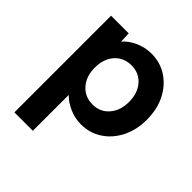

<svg xmlns="http://www.w3.org/2000/svg" viewBox="-202 -686 1052 1052"><g transform="rotate(45 324.5 -159.5)"><path d="M71 220V-529H208L210 -467Q236 -498 280.5 -518.5Q325 -539 375 -539Q444 -539 497.5 -503.5Q551 -468 582 -406.5Q613 -345 613 -264Q613 -186 582 -124Q551 -62 497 -26.5Q443 9 375 9Q328 9 285 -10Q242 -29 214 -58V220ZM343 -113Q402 -113 438.5 -155.5Q475 -198 475 -264Q475 -332 438.5 -374Q402 -416 343 -416Q283 -416 246 -374.5Q209 -333 209 -264Q209 -198 246 -155.5Q283 -113 343 -113Z"/></g></svg>

Font: Readex Pro SemiBold
Style: Regular
Weight: 600
Designer: Bonnie Shaver-Troup, Thomas Jockin
Foundry: Lexend
Version: Version 1.204; ttfautohint (v1.8.4.7-5d5b)